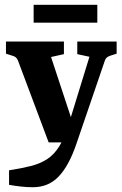

<svg xmlns="http://www.w3.org/2000/svg" viewBox="-20 -597 512 805"><path d="M18 117Q70 109 109.5 99Q149 89 178 70Q207 51 228.5 16.5Q250 -18 267 -73L355 -359L304 -370V-423H469V-372L441 -363Q433 -360 428 -356Q423 -352 420 -344L300 7Q269 98 226 143Q183 188 118 188Q93 188 66.5 185Q40 182 18 178ZM263 0H184L55 -344Q49 -359 33 -363L5 -372V-423H248V-370L194 -358L293 -58ZM121 -577H388V-502H121Z"/></svg>

Font: Yrsa
Style: Regular
Weight: 400
Designer: Anna Giedrys (Yrsa+Rasa design), David Brezina (Yrsa art-direction, Rasa art-direction, design)
Foundry: Rosetta Type Foundry
Version: Version 2.004